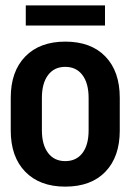

<svg xmlns="http://www.w3.org/2000/svg" viewBox="-20 -680 486 715"><path d="M426 -194Q426 -96 372.5 -40.5Q319 15 223 15Q128 15 74 -40.5Q20 -96 20 -194V-316Q20 -414 74 -469.5Q128 -525 223 -525Q319 -525 372.5 -469.5Q426 -414 426 -316ZM310 -315Q310 -370 287 -400.5Q264 -431 223 -431Q182 -431 159 -400.5Q136 -370 136 -315V-195Q136 -141 159 -110.5Q182 -80 223 -80Q264 -80 287 -110Q310 -140 310 -195ZM371 -585H76V-660H371Z"/></svg>

Font: Akshar Medium
Style: Regular
Weight: 500
Designer: Tall Chai
Foundry: Tall Chai
Version: Version 1.000